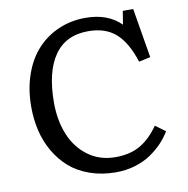

<svg xmlns="http://www.w3.org/2000/svg" viewBox="-81 -795 870 888"><g transform="rotate(-10 354.0 -351.0)"><path d="M394 14.2Q327.1 14.2 271.2 -5.6Q215.3 -25.4 176.5 -59.6Q137.7 -93.8 110.8 -140.4Q84 -187 71.5 -240Q59.1 -293 59.1 -351.1Q59.1 -434.6 83.3 -503.2Q107.4 -571.8 149.9 -617.7Q192.4 -663.6 250.5 -688.7Q308.6 -713.9 377 -713.9Q481.9 -713.9 543 -652.8L553.2 -715.8H602.1L641.1 -482.9L586.9 -471.2Q556.6 -565.4 507.8 -608.2Q459 -650.9 378.9 -650.9Q272.9 -650.9 219.5 -573.5Q166 -496.1 166 -352.1Q166 -269.5 192.9 -203.1Q219.7 -136.7 274.4 -95.9Q329.1 -55.2 403.8 -55.2Q472.2 -55.2 520 -83Q567.9 -110.8 606.9 -167L653.8 -132.8Q637.2 -105 614 -80.3Q590.8 -55.7 558.8 -33.7Q526.9 -11.7 484.1 1.2Q441.4 14.2 394 14.2Z"/></g></svg>

Font: Literata Book
Style: Regular
Weight: 400
Designer: Latin by Veronika Burian and Jose Scaglione. Greek by Irene Vlachou. Cyrillic by Vera Evstafieva
Foundry: TypeTogether
Version: Version 2.003;PS 002.003;hotconv 1.0.88;makeotf.lib2.5.64775